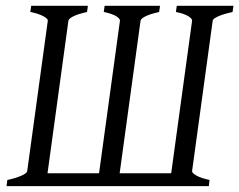

<svg xmlns="http://www.w3.org/2000/svg" viewBox="-20 -635 816 655"><path d="M776.4 -615.2 773.4 -594.2Q742.7 -587.4 724.6 -579.3Q706.5 -571.3 705.6 -564.5L635.3 -51.3Q634.3 -45.4 649.2 -36.6Q664.1 -27.8 694.8 -21L692.4 0H2.4L4.9 -21Q36.1 -27.8 54 -36.1Q71.8 -44.4 72.8 -51.3L143.1 -564.5Q144 -570.3 129.4 -578.9Q114.7 -587.4 83.5 -594.2L86.4 -615.2H279.8L276.9 -594.2Q246.1 -587.4 230.2 -579.3Q214.4 -571.3 213.4 -564.5L142.1 -43.9H317.9L389.2 -564.5Q390.1 -570.3 377.7 -578.9Q365.2 -587.4 334 -594.2L336.9 -615.2H525.9L522.9 -594.2Q492.2 -587.4 476.3 -579.3Q460.4 -571.3 459.5 -564.5L388.2 -43.9H564L635.3 -564.5Q636.2 -570.3 623.8 -578.9Q611.3 -587.4 580.1 -594.2L583 -615.2Z"/></svg>

Font: Gentium Plus
Style: Italic
Weight: 400
Italic angle: -8°
Designer: J. Victor Gaultney, Annie Olsen, Iska Routamaa
Foundry: SIL International
Version: Version 1.510